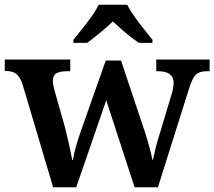

<svg xmlns="http://www.w3.org/2000/svg" viewBox="-21 -786 900 806"><path d="M73 -434Q61 -466 46 -477Q31 -488 2 -488H-1V-536H274V-487H261Q231 -487 216 -478.5Q201 -470 201 -445Q201 -437 203.5 -425Q206 -413 209 -402L250 -258Q256 -234 262.5 -207Q269 -180 274 -155.5Q279 -131 282 -115H285Q289 -139 298 -171.5Q307 -204 320 -240L423 -532H487L586 -236Q594 -212 600.5 -189.5Q607 -167 611.5 -148Q616 -129 619 -115H621Q626 -139 633 -167Q640 -195 653 -236L699 -389Q703 -401 705.5 -415.5Q708 -430 708 -438Q708 -487 642 -487H635V-536H859V-487H846Q816 -487 801 -472.5Q786 -458 771 -409L642 0H544L425 -365L299 0H202ZM287 -619Q303 -638 323.5 -664Q344 -690 363.5 -717Q383 -744 393 -766H513Q524 -744 543 -717Q562 -690 583 -664Q604 -638 619 -619V-606H562Q546 -617 526 -632.5Q506 -648 487 -665Q468 -682 453 -696Q430 -674 399 -648.5Q368 -623 345 -606H287Z"/></svg>

Font: Noto Serif Vithkuqi SemiBold
Style: Regular
Weight: 600
Version: Version 1.005